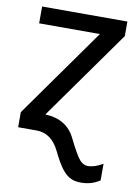

<svg xmlns="http://www.w3.org/2000/svg" viewBox="-84 -601 612 851"><g transform="rotate(10 222.0 -175.5)"><path d="M424.8 93.8C399.9 108.4 377.4 115.7 356.9 115.7C343.8 115.7 331.5 109.4 320.8 97.2C309.6 85 291.5 53.2 266.6 2.9C240.7 -47.9 196.3 -74.2 132.8 -76.7L419.4 -480V-545.4H35.6V-469.7H309.1L23.9 -67.9V0H107.4C152.3 0 187 25.4 210.9 75.7C226.6 108.4 241.2 133.3 254.4 150.4C281.2 184.1 305.2 193.4 340.8 193.4C372.1 193.4 399.9 185.1 424.8 168.5Z"/></g></svg>

Font: SG Kara SemiBold
Style: Regular
Weight: 400
Designer: Damoon Khanjanzadeh
Version: Version 1.000